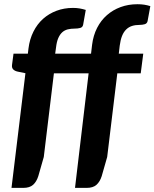

<svg xmlns="http://www.w3.org/2000/svg" viewBox="-20 -767 732 910"><path d="M543 -512.5H659L647 -419.5H536L488 -23L462 68Q453.5 94.5 437.2 109Q421 123.5 391 123.5H335.5L400 -419.5H235.5L187.5 -23L161.5 68Q153 94.5 136.8 109Q120.5 123.5 90.5 123.5H34.5L100.5 -420L66.5 -427Q52 -429.5 43.5 -437.2Q35 -445 37 -459.5L44 -512.5H112L115 -537.5Q120.5 -581.5 138.5 -617.2Q156.5 -653 184.2 -677.8Q212 -702.5 248 -716Q284 -729.5 326 -729.5Q343 -729.5 357.5 -727Q372 -724.5 386.5 -720L374 -649.5Q371.5 -637.5 360 -634.5Q348.5 -631.5 335.5 -631.5Q316.5 -631.5 301.2 -627.8Q286 -624 274.8 -613.8Q263.5 -603.5 256 -586Q248.5 -568.5 245.5 -541.5L241.5 -512.5H411.5L416.5 -555Q422 -599 440.2 -634.8Q458.5 -670.5 486.8 -695.2Q515 -720 551.8 -733.5Q588.5 -747 631.5 -747Q648.5 -747 663.2 -744.8Q678 -742.5 692.5 -738L679.5 -667Q677 -655.5 665.8 -652.2Q654.5 -649 641.5 -649Q621.5 -649 605.8 -644Q590 -639 578 -627.2Q566 -615.5 558.5 -596.8Q551 -578 547.5 -551Z"/></svg>

Font: Lato Heavy
Style: Italic
Weight: 800
Italic angle: -7°
Designer: Lukasz Dziedzic
Foundry: tyPoland Lukasz Dziedzic
Version: Version 2.007; 2014-02-27